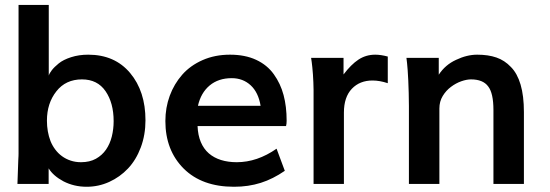

<svg xmlns="http://www.w3.org/2000/svg" viewBox="-20 -731 2185 763"><path d="M301.8 -86.4Q336.4 -86.4 361.1 -100.1Q385.7 -113.8 401.4 -136.5Q417 -159.2 424.3 -188.5Q431.6 -217.8 431.6 -249.5Q431.6 -321.8 399.4 -368.7Q367.2 -415.5 305.7 -415.5Q241.2 -415.5 204.1 -368.2Q166.5 -320.8 166.5 -251.5Q166.5 -207.5 180.7 -170.4Q188 -152.3 199.5 -137Q210.9 -121.6 226.3 -110.4Q241.7 -99.1 260.7 -92.8Q279.8 -86.4 301.8 -86.4ZM324.2 11.2Q274.4 11.2 232.4 -10.3Q191.4 -32.2 173.3 -62V0H49.3L52.7 -95.7Q53.2 -105 53.5 -111.1Q53.7 -117.2 53.7 -121.1Q53.7 -125 53.7 -127.7Q53.7 -130.4 53.7 -132.8V-711.4H173.8V-430.7Q176.3 -439.5 186 -452.1Q195.8 -464.8 213.4 -479Q231.4 -493.7 262.5 -503.7Q293.5 -513.7 330.6 -513.7Q436 -513.7 497.1 -440.9Q558.1 -368.2 558.1 -252.9Q558.1 -195.3 539.6 -145.5Q521 -95.7 488.8 -61.5Q456.5 -27.3 414.1 -8.1Q371.6 11.2 324.2 11.2Z M1015.6 -310.5Q1006.8 -363.8 976.1 -392.1Q945.3 -420.4 900.9 -420.4Q848.1 -420.4 813.2 -391.4Q778.3 -362.3 766.6 -310.5ZM909.7 11.2Q782.7 11.2 710 -61Q637.2 -133.8 637.2 -250Q637.2 -303.2 654.5 -350.3Q671.9 -397.5 704.1 -434.1Q736.3 -470.7 785.2 -492.2Q834 -513.7 894 -513.7Q954.1 -513.7 998 -493.2Q1042 -472.7 1068.4 -435.5Q1094.7 -398.9 1106.9 -353.3Q1119.1 -307.6 1119.1 -251.5Q1119.1 -238.3 1116.7 -230H765.1Q766.6 -193.4 778.1 -166.3Q789.6 -139.2 809.8 -121.6Q830.1 -104 858.2 -95.2Q886.2 -86.4 920.9 -86.4Q1002 -86.4 1079.1 -140.1L1111.8 -52.2Q1088.4 -36.1 1064.7 -24.2Q1041 -12.2 1016.4 -4.4Q991.7 3.4 965.3 7.3Q939 11.2 909.7 11.2Z M1226.1 0V-374Q1226.1 -388.7 1225.3 -404.1Q1224.6 -419.4 1223.6 -435.1Q1222.7 -450.7 1221.2 -463.1Q1219.7 -475.6 1218.8 -483.9L1216.3 -501H1345.2V-435.1Q1375 -474.6 1404.5 -494.1Q1434.1 -513.7 1471.2 -513.7Q1493.2 -513.7 1521 -506.3V-400.4Q1488.8 -411.1 1460.4 -411.1Q1409.7 -411.1 1378.4 -378.4Q1346.7 -345.2 1346.7 -283.7V0Z M1605 0V-310.1Q1605 -336.9 1604.2 -361.8Q1603.5 -386.7 1602.5 -410.6Q1601.6 -434.6 1600.1 -451.7Q1598.6 -468.8 1597.7 -479.5L1595.2 -501H1723.6V-434.1Q1749.5 -473.6 1792.5 -493.2Q1835.4 -513.7 1876.5 -513.7Q1920.4 -513.7 1952.9 -502.4Q1985.4 -491.2 2010.3 -464.8Q2035.6 -439.5 2048.8 -394.8Q2062 -350.1 2062 -285.6V0H1940.9V-293.9Q1940.9 -360.8 1919.9 -387.7Q1899.4 -415.5 1851.6 -415.5Q1834.5 -415.5 1813 -408Q1791.5 -400.4 1772 -385.7Q1752.4 -371.1 1739.3 -349.4Q1726.1 -327.6 1726.1 -299.8V0Z"/></svg>

Font: Ride
Style: Bold
Weight: 700
Version: Version 3.000